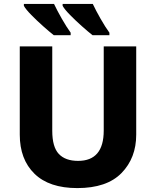

<svg xmlns="http://www.w3.org/2000/svg" viewBox="-20 -951 796 981"><path d="M676 -714H510V-284Q510 -129 379 -129Q314 -129 280.5 -164.5Q247 -200 247 -283V-714H81V-263Q81 -137 156 -63.5Q231 10 375 10Q526 10 601 -67Q676 -144 676 -263ZM256 -931H102V-921Q112 -903 140 -874.5Q168 -846 200 -817.5Q232 -789 255 -771H341V-784Q320 -813 296 -855Q272 -897 256 -931ZM454 -931H300V-921Q310 -903 338 -874.5Q366 -846 398 -817.5Q430 -789 453 -771H539V-784Q518 -813 494 -855Q470 -897 454 -931Z"/></svg>

Font: Noto Sans UI Extra
Style: Regular
Weight: 800
Designer: Monotype Design Team
Foundry: Monotype Imaging Inc.
Version: Version 1.901